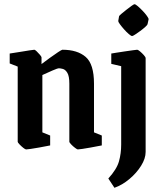

<svg xmlns="http://www.w3.org/2000/svg" viewBox="-20 -699 763 911"><path d="M104 10Q100 10 90.5 2.5Q81 -5 72.5 -14Q64 -23 64 -26V-383L26 -398V-445Q26 -445 42 -447.5Q58 -450 80 -453.5Q102 -457 120 -460Q138 -463 143 -463Q146 -463 154 -455.5Q162 -448 169.5 -439Q177 -430 177 -427V-395Q194 -408 216 -424Q238 -440 255.5 -451.5Q273 -463 276 -463Q347 -463 386.5 -429Q426 -395 426 -302V-71L463 -56V-9Q463 -9 447 -6Q431 -3 410 1Q389 5 371 7.5Q353 10 349 10Q346 10 336 2.5Q326 -5 317.5 -14Q309 -23 309 -26V-302Q309 -338 299.5 -353.5Q290 -369 278 -372Q266 -375 260 -375Q253 -375 229 -364.5Q205 -354 181 -343V-71L218 -56V-9Q218 -9 202.5 -6Q187 -3 165.5 1Q144 5 126 7.5Q108 10 104 10ZM545 -622Q545 -624 555.5 -633Q566 -642 579.5 -652.5Q593 -663 604 -671Q615 -679 618 -679Q623 -679 634 -669.5Q645 -660 657 -647.5Q669 -635 677.5 -623Q686 -611 685 -607L680 -584Q679 -580 669 -571Q659 -562 645.5 -552Q632 -542 621 -535Q610 -528 607 -528Q602 -528 591 -537.5Q580 -547 568.5 -560Q557 -573 549 -584Q541 -595 541 -599ZM523 192 494 148Q534 104 544.5 66.5Q555 29 555 -13V-385L508 -396V-445Q515 -446 532.5 -449Q550 -452 571.5 -455Q593 -458 610 -460.5Q627 -463 631 -463Q635 -463 644.5 -455Q654 -447 662.5 -437.5Q671 -428 671 -423V22Q671 53 649.5 87.5Q628 122 594 150.5Q560 179 523 192Z"/></svg>

Font: Grenze Gotisch SemiBold
Style: Regular
Weight: 600
Designer: Renata Polastri
Foundry: Omnibus-Type
Version: Version 1.001